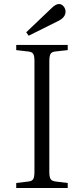

<svg xmlns="http://www.w3.org/2000/svg" viewBox="-20 -938 419 958"><path d="M123 -759.8 110.8 -776.9 235.8 -896Q257.8 -918 273.9 -918Q287.6 -918 297.4 -906.2Q307.1 -894.5 307.1 -879.9Q307.1 -851.1 270 -833ZM61 0V-24.9L121.1 -32.2Q139.6 -34.2 145.8 -44.4Q151.9 -54.7 151.9 -82V-633.8Q151.9 -660.2 145.3 -669.9Q138.7 -679.7 119.1 -681.2L61 -688V-713.9H317.9V-688L256.8 -681.2Q238.8 -679.7 232.4 -669.2Q226.1 -658.7 226.1 -630.9V-79.1Q226.1 -54.2 232.9 -44.2Q239.7 -34.2 258.8 -32.2L317.9 -24.9V0Z"/></svg>

Font: Literata Light
Style: Regular
Weight: 300
Designer: Latin by Veronika Burian and Jose Scaglione. Greek by Irene Vlachou. Cyrillic by Vera Evstafieva.
Foundry: TypeTogether
Version: Version 3.021